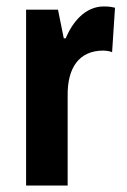

<svg xmlns="http://www.w3.org/2000/svg" viewBox="-20 -576 394 596"><path d="M302 -556C245 -556 205 -508 184 -457H178L160 -546H61V0H190V-279C189 -364 224 -419 301 -419C304 -419 320 -418 328 -414L337 -552C321 -556 310 -556 302 -556Z"/></svg>

Font: Noto Sans Malayalam ExtraCondensed
Style: Bold
Weight: 700
Width: 2
Designer: Jelle Bosma - Monotype Design Team
Foundry: Monotype Imaging Inc.
Version: Version 2.104